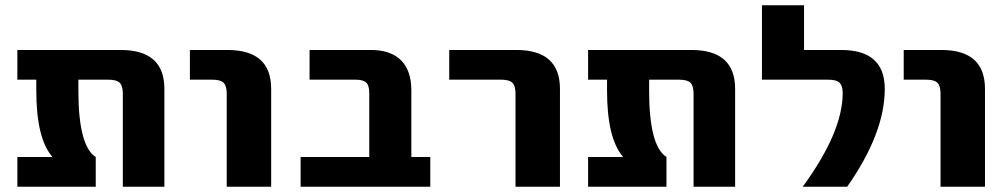

<svg xmlns="http://www.w3.org/2000/svg" viewBox="-20 -710 3826 730"><path d="M605 0H447V-354Q447 -384 435 -395.5Q423 -407 393 -407H278V-366Q278 -155 344 -113V0H46V-113H178V-115Q118 -185 118 -366V-407H46V-520H439Q605 -520 605 -372Z M702 -407V-520H845Q1011 -520 1011 -372V0H842V-354Q842 -384 830 -395.5Q818 -407 788 -407Z M1384 -356Q1384 -385 1372.5 -396Q1361 -407 1332 -407H1157V-520H1390Q1465 -520 1504.5 -481Q1544 -442 1544 -366V-113H1616V0H1123V-113H1384Z M1688 -407V-520H1943Q2109 -520 2109 -372V0H1940V-354Q1940 -384 1928 -395.5Q1916 -407 1886 -407Z M2775 0H2617V-354Q2617 -384 2605 -395.5Q2593 -407 2563 -407H2448V-366Q2448 -155 2514 -113V0H2216V-113H2348V-115Q2288 -185 2288 -366V-407H2216V-520H2609Q2775 -520 2775 -372Z M3032 0Q3184 -208 3184 -356Q3184 -384 3172 -395.5Q3160 -407 3130 -407H2877V-690H3037V-520H3178Q3344 -520 3344 -372Q3344 -204 3201 0Z M3416 -407V-520H3559Q3725 -520 3725 -372V0H3556V-354Q3556 -384 3544 -395.5Q3532 -407 3502 -407Z"/></svg>

Font: M PLUS 1p ExtraBold
Style: Regular
Weight: 800
Version: Version 1.062